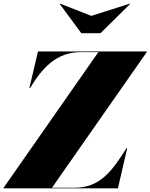

<svg xmlns="http://www.w3.org/2000/svg" viewBox="-75 -1032 824 1052"><path d="M425.5 -945 254.5 -1012 252.5 -1010 370.5 -850H475.5L637.5 -1010L636 -1012ZM464 -746.5 -55 -3.5V0H571L622 -220H618C539 -94 472 -3.5 335 -3.5H210L729 -746.5V-750H133L86 -550H90C155 -657 232 -746.5 369 -746.5Z"/></svg>

Font: Bodoni* 48pt Fatface
Style: Italic
Weight: 900
Italic angle: -13°
Version: Version 2.3